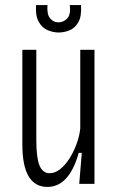

<svg xmlns="http://www.w3.org/2000/svg" viewBox="-20 -724 463 756"><path d="M167 12Q68 12 68 -155V-528H123V-172Q123 -103 135.5 -72.5Q148 -42 176 -42Q197 -42 217.5 -58.5Q238 -75 254.5 -101.5Q271 -128 282 -158.5Q293 -189 296 -218V-528H352V0H292L302 -122H290Q252 12 167 12ZM122 -704H167Q164 -668 177 -652Q190 -636 210 -636Q230 -636 244.5 -651Q259 -666 255 -704H299Q302 -660 288.5 -636.5Q275 -613 253.5 -604.5Q232 -596 211 -596Q189 -596 167 -605.5Q145 -615 132 -639Q119 -663 122 -704Z"/></svg>

Font: Bricolage Grotesque 12pt Condensed ExtraLight
Style: Regular
Weight: 200
Width: 3
Designer: Mathieu Triay
Foundry: Atelier Triay
Version: Version 1.001; ttfautohint (v1.8.4.7-5d5b);gftools[0.9.33.de